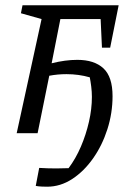

<svg xmlns="http://www.w3.org/2000/svg" viewBox="-20 -503 519 725"><path d="M43 0 137 -431 59 -453 65 -483H428L396 -323H365L360 -431H208L175 -264Q226 -277 272 -277Q336 -277 370.5 -245Q405 -213 405 -140Q405 -76 385.5 -15Q366 46 331.5 95Q297 144 252.5 173Q208 202 158 202Q151 202 138 201.5Q125 201 115 199L128 131Q144 132 160 132.5Q176 133 193 133Q204 133 216 132.5Q228 132 239 132Q266 96 285.5 50.5Q305 5 316 -43.5Q327 -92 327 -137Q327 -156 324.5 -176Q322 -196 319 -211Q298 -217 276 -220Q254 -223 231 -223Q198 -223 166 -217L122 0Z"/></svg>

Font: Piazzolla
Style: Italic
Weight: 400
Italic angle: -11.3°
Designer: Juan Pablo del Peral
Foundry: Huerta Tipografica
Version: Version 1.330